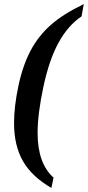

<svg xmlns="http://www.w3.org/2000/svg" viewBox="-20 -714 433 947"><path d="M165.5 -58.6Q165.5 92.3 244.1 162.1L233.4 212.9Q137.7 157.7 93.5 81.1Q49.3 4.4 49.3 -106.4Q49.3 -189 71 -291Q92.8 -393.1 131.6 -465.6Q170.4 -538.1 231.2 -591.6Q292 -645 393.1 -693.8L382.3 -633.3Q316.4 -589.4 269.8 -505.4Q223.1 -421.4 194.3 -287.1Q165.5 -152.8 165.5 -58.6Z"/></svg>

Font: Tinos
Style: Bold Italic
Weight: 700
Italic angle: -16.333°
Designer: Steve Matteson
Foundry: Monotype Imaging Inc.
Version: Version 1.23